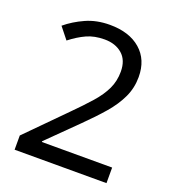

<svg xmlns="http://www.w3.org/2000/svg" viewBox="-132 -826 836 927"><g transform="rotate(20 286.0 -362.0)"><path d="M520 0H48V-73L235 -262Q289 -316 326 -358Q363 -400 382 -440.5Q401 -481 401 -529Q401 -588 366 -618.5Q331 -649 275 -649Q223 -649 183.5 -631Q144 -613 103 -581L56 -640Q98 -675 152.5 -699.5Q207 -724 275 -724Q375 -724 433 -673.5Q491 -623 491 -534Q491 -478 468 -429Q445 -380 404 -332.5Q363 -285 308 -231L159 -84V-80H520Z"/></g></svg>

Font: Noto Sans Lao
Style: Regular
Weight: 400
Designer: Monotype Design Team
Foundry: Monotype Imaging Inc.
Version: Version 2.003; ttfautohint (v1.8.4.7-5d5b)